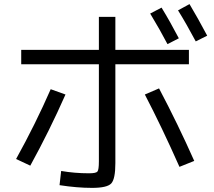

<svg xmlns="http://www.w3.org/2000/svg" viewBox="-20 -869 1040 932"><path d="M83 -627H460V-787.1H540V-627H897V-557.1H540V-77.1Q540 0 520 21.5Q500 43 427 43Q354 43 269 29.8L276.9 -39.1Q342.8 -27.8 412.1 -27.8Q446.3 -27.8 453.1 -36.4Q460 -44.9 460 -85.9V-557.1H83ZM709 -803.2 764.2 -832Q805.2 -765.1 848.1 -683.1L793 -654.8Q756.8 -724.1 709 -803.2ZM844.2 -818.8 899.9 -849.1Q939.9 -782.2 985.8 -695.8L930.2 -668Q886.2 -751 844.2 -818.8ZM58.1 -97.2Q152.3 -267.1 226.1 -436L297.9 -410.2Q219.7 -233.4 127 -64.9ZM683.1 -410.2 752 -439.9Q843.8 -266.1 922.9 -87.9L851.1 -59.1Q765.1 -252.9 683.1 -410.2Z"/></svg>

Font: WebKoruri
Style: Regular
Weight: 400
Foundry: lindwurm / mohemohe
Version: Version 1.00